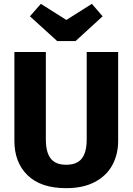

<svg xmlns="http://www.w3.org/2000/svg" viewBox="-20 -964 691 1001"><path d="M325 17Q193 17 124 -50Q55 -117 55 -230V-693H219V-237Q219 -170 244.5 -137.5Q270 -105 325 -105Q381 -105 406.5 -137.5Q432 -170 432 -237V-693H596V-230Q596 -159 565.5 -103Q535 -47 474 -15Q413 17 325 17ZM515 -879 374 -750H278L136 -879L193 -944L326 -860L459 -944Z"/></svg>

Font: Fira Sans BGR
Style: Bold
Weight: 700
Designer: bBox Type GmbH & Carrois Corporate GbR & Edenspiekermann AG
Foundry: bBox Type GmbH & Carrois Corporate GbR & Edenspiekermann AG
Version: Version 4.301